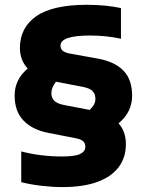

<svg xmlns="http://www.w3.org/2000/svg" viewBox="-20 -769 612 800"><path d="M474 -255Q504.5 -221.5 504.5 -168Q504.5 -113 474.5 -72.8Q444.5 -32.5 385.5 -11Q326.5 10.5 241 10.5Q198.5 10.5 153 5.2Q107.5 0 68.5 -10V-138Q150 -117 238.5 -117Q292.5 -117 314 -127.5Q335.5 -138 335.5 -157.5Q335.5 -172.5 326.5 -180.5Q317.5 -188.5 298 -192.5L180.5 -215.5Q114.5 -228.5 77.8 -266.8Q41 -305 41 -371Q41 -438 95.5 -483.5Q63 -518.5 63 -569Q63 -654 131.2 -701.5Q199.5 -749 342 -749Q419 -749 484 -735.5V-607.5Q423 -621 356 -621Q232 -621 232 -579Q232 -565.5 241 -557.8Q250 -550 270 -546L392 -524Q459.5 -511 495 -474Q530.5 -437 530.5 -370Q530.5 -302 474 -255ZM353.5 -311Q366.5 -323.5 372 -334.2Q377.5 -345 377.5 -357.5Q377.5 -377 366.2 -389Q355 -401 327.5 -406.5L213 -428.5Q194 -403.5 194 -381Q194 -362 205.5 -349.8Q217 -337.5 244.5 -332Z"/></svg>

Font: Encode Sans ExtraBold
Style: Regular
Weight: 800
Designer: Multiple Designers
Foundry: Impallari Type
Version: Version 2.000